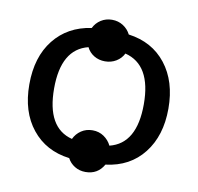

<svg xmlns="http://www.w3.org/2000/svg" viewBox="-71 -631 774 751"><g transform="rotate(10 316.0 -256.0)"><path d="M242.7 -436.5Q138.2 -410.6 138.2 -254.4Q138.2 -98.1 241.2 -71.8Q251 -92.8 270.5 -106Q290 -119.1 315.4 -119.1Q340.8 -119.1 360.4 -105.7Q379.9 -92.3 390.1 -71.3Q494.6 -97.2 494.6 -253.9Q494.6 -410.6 389.2 -437Q379.4 -417 359.6 -405Q339.8 -393.1 315.4 -393.1Q291 -393.1 271.7 -404.8Q252.4 -416.5 242.7 -436.5ZM242.2 -512.7Q252 -533.2 271.5 -545.7Q291 -558.1 315.4 -558.1Q339.8 -558.1 359.4 -545.7Q378.9 -533.2 389.2 -512.7Q483.9 -500 538.1 -430.9Q592.3 -361.8 592.3 -253.9Q592.3 -146 537.8 -76.7Q483.4 -7.3 387.7 4.4Q363.8 46.4 315.4 46.4Q291.5 46.4 272.5 34.7Q253.4 22.9 243.7 3.9Q149.9 -7.8 95 -76.2Q40 -144.5 40 -253.4Q40 -362.3 94.2 -430.7Q148.4 -499 242.2 -512.7Z"/></g></svg>

Font: Lato-Medium
Style: Regular
Weight: 500
Designer: Lukasz Dziedzic
Foundry: tyPoland Lukasz Dziedzic
Version: Version 2.006; 2014-01-15